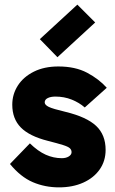

<svg xmlns="http://www.w3.org/2000/svg" viewBox="-20 -793 497 829"><path d="M235 16Q174 16 121.5 -6.5Q69 -29 23 -85L109 -174Q144 -140 177.5 -125Q211 -110 247 -110Q265 -110 277 -117.5Q289 -125 289 -136Q289 -146 281.5 -153Q274 -160 251.5 -167Q229 -174 186 -185Q107 -205 70 -242.5Q33 -280 33 -341Q33 -386 57 -423.5Q81 -461 126 -483.5Q171 -506 232 -506Q305 -506 356 -479Q407 -452 441 -414L346 -329Q322 -350 289.5 -363Q257 -376 219 -376Q199 -376 186 -369.5Q173 -363 173 -351Q173 -340 190.5 -331.5Q208 -323 263 -310Q354 -288 395 -249.5Q436 -211 436 -146Q436 -98 410.5 -61.5Q385 -25 339.5 -4.5Q294 16 235 16ZM228 -546 152 -624 314 -773 391 -696Z"/></svg>

Font: Gabarito ExtraBold
Style: Regular
Weight: 800
Designer: Leandro Assis / Alvaro Franca / Felipe Casaprima
Foundry: Naipe Foundry
Version: Version 1.000